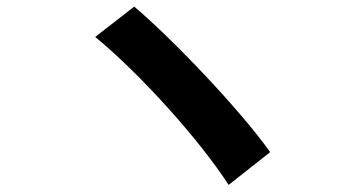

<svg xmlns="http://www.w3.org/2000/svg" viewBox="-20 -626 1040 566"><path d="M375.7 -606.5 260.6 -517.1C392.3 -409.4 568.6 -213.2 654 -80.9L776.4 -177.5C688.5 -301.7 488.6 -511.1 375.7 -606.5Z"/></svg>

Font: Source Han Sans JP VF
Style: Regular
Weight: 250
Designer: Ryoko NISHIZUKA 西塚涼子 (kana, bopomofo & ideographs); Paul D. Hunt (Latin, Greek & Cyrillic); Sandoll Communications 산돌커뮤니
Foundry: Adobe
Version: Version 2.004;hotconv 1.0.118;makeotfexe 2.5.65603